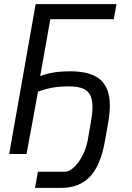

<svg xmlns="http://www.w3.org/2000/svg" viewBox="-20 -745 640 929"><path d="M163.5 86H294Q313.5 86 336.5 65.5Q359.5 45 378.2 9.8Q397 -25.5 404.5 -67L420 -155Q427.5 -198 427.5 -228.5Q427.5 -264 416.2 -285.5Q405 -307 380 -317Q355 -327 313.5 -327Q268.5 -327 234.8 -321Q201 -315 164 -302L108.5 0H24.5L152.5 -725H543.5L530.5 -652H223.5L174.5 -377L178 -378Q234.5 -400 319 -400Q420 -400 465.8 -359.2Q511.5 -318.5 511.5 -233.5Q511.5 -197 503 -149L487.5 -61Q466.5 56.5 414.8 110.2Q363 164 277 164H149.5Z"/></svg>

Font: JuliaMono Italic
Style: Regular
Weight: 400
Italic angle: -9°
Monospace: yes
Designer: cormullion
Foundry: corm
Version: Version 0.049; ttfautohint (v1.8.4)